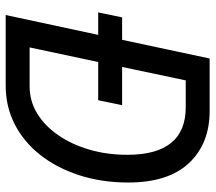

<svg xmlns="http://www.w3.org/2000/svg" viewBox="-60 -678 739 658"><g transform="rotate(90 309.0 -349.5)"><path d="M274 0H32L100 -317H23L40 -399H117L181 -699H360Q473 -699 539.5 -628Q606 -557 606 -420Q606 -329 581 -252Q556 -175 511.5 -118.5Q467 -62 406.5 -31Q346 0 274 0ZM276 -82Q327 -82 369.5 -108Q412 -134 444 -180.5Q476 -227 493.5 -287.5Q511 -348 511 -417Q511 -617 348 -617H256L210 -399H341L324 -317H193L143 -82Z"/></g></svg>

Font: Fragment Mono SC
Style: Italic
Weight: 400
Italic angle: -12°
Monospace: yes
Designer: Wei Huang based on Nimbus Sans by URW Studio, based on Helvetica by Max Miedinger.
Foundry: Wei Huang
Version: Version 1.012; ttfautohint (v1.8.4.7-5d5b)